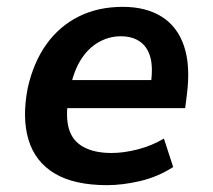

<svg xmlns="http://www.w3.org/2000/svg" viewBox="-20 -531 622 561"><path d="M293 10Q197 10 140 -24Q83 -58 63.5 -122Q44 -186 61 -274Q78 -349 115.5 -401.5Q153 -454 209.5 -482.5Q266 -511 339 -511Q406 -511 452 -482.5Q498 -454 517.5 -397Q537 -340 526 -254L521 -215H156L169 -297H438L419 -275Q428 -329 420 -361Q412 -393 389.5 -409Q367 -425 333 -425Q298 -425 267 -407Q236 -389 215 -354.5Q194 -320 184 -268L180 -244Q171 -189 181.5 -154Q192 -119 224 -101.5Q256 -84 306 -84Q342 -84 382.5 -94.5Q423 -105 459 -126L486 -43Q441 -14 389.5 -2Q338 10 293 10Z"/></svg>

Font: Nunito Sans 7pt SemiCondensed
Style: Bold Italic
Weight: 700
Width: 4
Italic angle: -9°
Designer: Vernon Adams
Foundry: Vernon Adams
Version: Version 3.101;gftools[0.9.27]